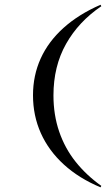

<svg xmlns="http://www.w3.org/2000/svg" viewBox="-20 -651 481 825"><path d="M412.1 154Q319.4 115.3 254.4 56Q189.5 -3.2 155.6 -78.6Q121.8 -154 121.8 -241.9Q121.8 -326.6 154.8 -399.6Q187.9 -472.6 252.8 -531Q317.7 -589.5 412.1 -630.6L415.3 -624.2Q317.7 -558.1 263.7 -462.1Q209.7 -366.1 209.7 -241.1Q209.7 -157.3 234.3 -85.5Q258.9 -13.7 305.2 44.4Q351.6 102.4 415.3 147.6Z"/></svg>

Font: Playfair 144pt SemiExpanded SemiBold
Style: Regular
Weight: 600
Width: 6
Designer: Claus Eggers Sørensen
Foundry: Claus Eggers Sørensen
Version: Version 2.203